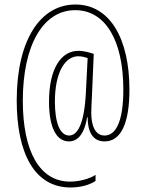

<svg xmlns="http://www.w3.org/2000/svg" viewBox="-20 -738 643 850"><path d="M553 -341C553 -568 466 -718 314 -718C158 -718 54 -560 54 -293C54 -61 132 92 292 92C335 92 377 81 403 63V36C379 53 331 66 290 66C155 66 81 -69 81 -292C81 -537 170 -693 313 -693C445 -693 526 -562 526 -341C526 -196 491 -138 443 -138C404 -138 384 -177 384 -239C384 -258 386 -293 387 -313L395 -499C382 -504 353 -513 327 -513C251 -513 197 -435 197 -288C197 -169 232 -112 285 -112C322 -112 352 -140 366 -219H368C368 -155 390 -112 443 -112C515 -112 553 -191 553 -341ZM223 -288C223 -418 268 -489 327 -489C341 -489 356 -485 368 -481L360 -325C353 -189 323 -138 286 -138C246 -138 223 -194 223 -288Z"/></svg>

Font: Noto Sans Ethiopic ExtraCondensed Thin
Style: Regular
Weight: 100
Width: 2
Designer: Monotype Design Team
Foundry: Monotype Imaging Inc.
Version: Version 2.102